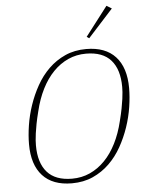

<svg xmlns="http://www.w3.org/2000/svg" viewBox="-62 -984 802 1046"><g transform="rotate(-5 339.5 -461.5)"><path d="M292 -13Q345 -13 390 -33.5Q435 -54 471.5 -91.5Q508 -129 535 -182.5Q562 -236 578 -303Q588 -342 593.5 -371Q599 -400 602 -422Q605 -444 606 -459.5Q607 -475 607 -487Q607 -583 562 -634Q517 -685 426 -685Q373 -685 328 -664.5Q283 -644 246.5 -606.5Q210 -569 183 -515.5Q156 -462 140 -395Q130 -356 124.5 -327Q119 -298 116 -276Q113 -254 112 -238.5Q111 -223 111 -211Q111 -115 156 -64Q201 -13 292 -13ZM289 12Q184 12 129 -48Q74 -108 74 -220Q74 -268 82.5 -323Q91 -378 109.5 -432.5Q128 -487 156 -537Q184 -587 223.5 -625.5Q263 -664 314 -687Q365 -710 429 -710Q534 -710 589 -650Q644 -590 644 -478Q644 -430 635.5 -375Q627 -320 608.5 -265.5Q590 -211 562 -161Q534 -111 494.5 -72.5Q455 -34 404 -11Q353 12 289 12ZM438 -776 560 -935 588 -918 451 -767Z"/></g></svg>

Font: IBM Plex Serif ExtLt
Style: Italic
Weight: 200
Italic angle: -14°
Designer: Mike Abbink, Paul van der Laan, Pieter van Rosmalen
Foundry: Bold Monday
Version: Version 3.001